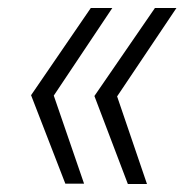

<svg xmlns="http://www.w3.org/2000/svg" viewBox="-20 -541 472 482"><path d="M144 -80 58 -302 208 -521H262L115 -301L191 -80ZM301 -79 217 -300 369 -521H423L274 -299L349 -79Z"/></svg>

Font: Mona Sans ExtraLight Light
Style: Italic
Weight: 300
Italic angle: -11.6951°
Version: Version 2.000